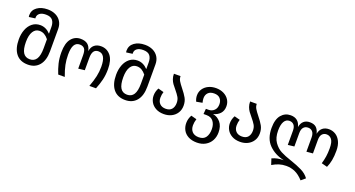

<svg xmlns="http://www.w3.org/2000/svg" viewBox="-55 -1522 4629 2507"><g transform="rotate(20 2259.5 -268.5)"><path d="M499 -559V-249Q499 -123 442 -54.5Q385 14 284 14Q176 14 119 -57Q62 -128 62 -257Q62 -331 85.5 -392.5Q109 -454 155 -490.5Q201 -527 265 -527Q344 -527 407 -460V-553Q407 -612 379.5 -646.5Q352 -681 286 -681Q231 -681 201 -658.5Q171 -636 171 -599L172 -587L85 -575Q82 -586 82 -598Q82 -670 139.5 -711.5Q197 -753 286 -753Q348 -753 396.5 -729.5Q445 -706 472 -662Q499 -618 499 -559ZM407 -257V-383Q380 -417 349.5 -435Q319 -453 281 -453Q225 -453 193 -402Q161 -351 161 -257Q161 -156 191.5 -108Q222 -60 284 -60Q346 -60 376.5 -108.5Q407 -157 407 -257Z M642 -288Q642 -416 692 -477.5Q742 -539 821 -539Q883 -539 918.5 -511Q954 -483 967 -422Q976 -480 1012 -509.5Q1048 -539 1104 -539Q1186 -539 1238 -476.5Q1290 -414 1290 -288Q1290 -206 1273 -137.5Q1256 -69 1228 0H1136Q1168 -86 1182.5 -152Q1197 -218 1197 -287Q1197 -465 1094 -465Q1010 -465 1010 -346V-172L922 -162V-346Q922 -415 899.5 -440Q877 -465 835 -465Q785 -465 760 -422.5Q735 -380 735 -289Q735 -217 748.5 -151Q762 -85 794 0H703Q675 -68 658.5 -136.5Q642 -205 642 -288Z M1851 -559V-249Q1851 -123 1794 -54.5Q1737 14 1636 14Q1528 14 1471 -57Q1414 -128 1414 -257Q1414 -331 1437.5 -392.5Q1461 -454 1507 -490.5Q1553 -527 1617 -527Q1696 -527 1759 -460V-553Q1759 -612 1731.5 -646.5Q1704 -681 1638 -681Q1583 -681 1553 -658.5Q1523 -636 1523 -599L1524 -587L1437 -575Q1434 -586 1434 -598Q1434 -670 1491.5 -711.5Q1549 -753 1638 -753Q1700 -753 1748.5 -729.5Q1797 -706 1824 -662Q1851 -618 1851 -559ZM1759 -257V-383Q1732 -417 1701.5 -435Q1671 -453 1633 -453Q1577 -453 1545 -402Q1513 -351 1513 -257Q1513 -156 1543.5 -108Q1574 -60 1636 -60Q1698 -60 1728.5 -108.5Q1759 -157 1759 -257Z M2284 -385Q2331 -327 2356 -282Q2381 -237 2381 -178Q2381 -120 2353.5 -76.5Q2326 -33 2279 -9.5Q2232 14 2173 14Q2107 14 2060.5 -12Q2014 -38 1990.5 -79.5Q1967 -121 1967 -169Q1967 -225 1995 -276L2073 -255Q2060 -216 2060 -172Q2060 -121 2090 -90.5Q2120 -60 2173 -60Q2229 -60 2256.5 -93Q2284 -126 2284 -180Q2284 -225 2265.5 -257.5Q2247 -290 2207 -338Q2178 -372 2160.5 -396.5Q2143 -421 2131 -453.5Q2119 -486 2119 -527H2211Q2211 -492 2229 -461.5Q2247 -431 2284 -385Z M2929 -4Q2929 57 2902.5 107Q2876 157 2825 186.5Q2774 216 2706 216Q2635 216 2586 189.5Q2537 163 2513.5 119Q2490 75 2490 22Q2490 -9 2497.5 -35.5Q2505 -62 2520 -90L2598 -69Q2583 -22 2583 20Q2583 76 2614.5 109Q2646 142 2706 142Q2772 142 2802 99Q2832 56 2832 -15Q2832 -80 2800 -122.5Q2768 -165 2704 -165H2662L2668 -239H2706Q2751 -239 2782.5 -269.5Q2814 -300 2814 -355Q2814 -403 2786 -434Q2758 -465 2703 -465Q2648 -465 2619.5 -435.5Q2591 -406 2591 -360Q2591 -334 2600 -298L2517 -283Q2498 -324 2498 -366Q2498 -415 2524.5 -454.5Q2551 -494 2597.5 -516.5Q2644 -539 2703 -539Q2763 -539 2810 -515.5Q2857 -492 2883 -451.5Q2909 -411 2909 -361Q2909 -299 2873.5 -260Q2838 -221 2779 -207Q2842 -196 2885.5 -144.5Q2929 -93 2929 -4Z M3343 -385Q3390 -327 3415 -282Q3440 -237 3440 -178Q3440 -120 3412.5 -76.5Q3385 -33 3338 -9.5Q3291 14 3232 14Q3166 14 3119.5 -12Q3073 -38 3049.5 -79.5Q3026 -121 3026 -169Q3026 -225 3054 -276L3132 -255Q3119 -216 3119 -172Q3119 -121 3149 -90.5Q3179 -60 3232 -60Q3288 -60 3315.5 -93Q3343 -126 3343 -180Q3343 -225 3324.5 -257.5Q3306 -290 3266 -338Q3237 -372 3219.5 -396.5Q3202 -421 3190 -453.5Q3178 -486 3178 -527H3270Q3270 -492 3288 -461.5Q3306 -431 3343 -385Z M4457 -308Q4457 -231 4446 -173.5Q4435 -116 4413 -68L4333 -89Q4349 -143 4356.5 -193Q4364 -243 4364 -307Q4364 -394 4336 -429.5Q4308 -465 4265 -465Q4227 -465 4204 -438.5Q4181 -412 4181 -358V-170L4093 -162V-358Q4093 -412 4070 -438.5Q4047 -465 4008 -465Q3969 -465 3945.5 -438.5Q3922 -412 3922 -358V-172L3834 -162V-358Q3834 -412 3811 -438.5Q3788 -465 3749 -465Q3702 -465 3676.5 -421.5Q3651 -378 3651 -295Q3651 -196 3694 -135Q3737 -74 3794.5 -44Q3852 -14 3940 15Q4033 46 4101 79.5Q4169 113 4207 167L4149 216Q4092 153 4034.5 127.5Q3977 102 3911 102Q3859 102 3813 116.5Q3767 131 3720 159L3693 76Q3732 59 3768 51.5Q3804 44 3853 44Q3724 16 3641.5 -67Q3559 -150 3559 -298Q3559 -419 3610 -479Q3661 -539 3739 -539Q3852 -539 3879 -427Q3889 -482 3921.5 -510.5Q3954 -539 4006 -539Q4062 -539 4093 -512Q4124 -485 4138 -427Q4148 -482 4183 -510.5Q4218 -539 4272 -539Q4322 -539 4364 -513Q4406 -487 4431.5 -435Q4457 -383 4457 -308Z"/></g></svg>

Font: FiraGO
Style: Regular
Weight: 400
Designer: bBox Type
Foundry: bBox Type GmbH
Version: Version 1.001;April 20, 2020;FontCreator 12.0.0.2555 64-bit